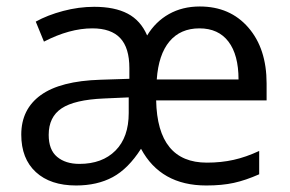

<svg xmlns="http://www.w3.org/2000/svg" viewBox="-20 -565 898 595"><path d="M45.9 -147.9Q45.9 -226.6 106.4 -270.3Q167 -314 291 -317.9L380.9 -320.8V-354Q380.9 -417 352.5 -447Q324.2 -477.1 266.1 -477.1Q195.8 -477.1 116.2 -436L90.8 -498Q127 -518.1 175.5 -531Q224.1 -543.9 272 -543.9Q335.4 -543.9 375.7 -522.7Q416 -501.5 436 -455.1Q461.9 -498 503.7 -521.5Q545.4 -544.9 599.1 -544.9Q692.9 -544.9 749.5 -479.7Q806.2 -414.6 806.2 -306.2V-253.9H463.9Q467.8 -61 621.1 -61Q665.5 -61 703.9 -69.6Q742.2 -78.1 783.2 -97.2V-24.9Q741.2 -6.3 704.8 1.7Q668.5 9.8 619.1 9.8Q478 9.8 417 -104Q377.4 -42 329.3 -16.1Q281.2 9.8 215.8 9.8Q136.2 9.8 91.1 -31.7Q45.9 -73.2 45.9 -147.9ZM130.9 -147Q130.9 -100.6 157 -78.9Q183.1 -57.1 226.1 -57.1Q296.9 -57.1 337.9 -98.4Q378.9 -139.6 378.9 -214.8V-263.2L301.8 -259.8Q210.9 -255.9 170.9 -229.2Q130.9 -202.6 130.9 -147ZM598.1 -477.1Q539.1 -477.1 505.1 -436.5Q471.2 -396 465.8 -318.8H719.2Q719.2 -395 688 -436Q656.7 -477.1 598.1 -477.1Z"/></svg>

Font: HunimalSansv1.5
Style: Regular
Weight: 400
Foundry: Ascender Corporation
Version: Version 1.10